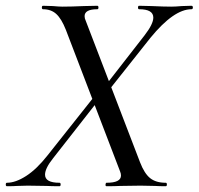

<svg xmlns="http://www.w3.org/2000/svg" viewBox="-43 -645 688 665"><path d="M326 -12Q376 -12 376 -37Q376 -44 373 -51L185 -542Q170 -580 152 -596.5Q134 -613 106 -613Q102 -613 102 -619Q102 -625 106 -625L140 -624Q162 -622 173 -622Q204 -622 248 -624L294 -625Q298 -625 298 -619Q298 -613 294 -613Q250 -613 250 -589Q250 -581 254 -573L442 -83Q457 -44 477 -28Q497 -12 531 -12Q535 -12 535 -6Q535 0 531 0Q508 0 494 -1L444 -2L373 -1Q355 0 326 0Q322 0 322.5 -6Q323 -12 326 -12ZM-19 -12Q11 -12 47.5 -35.5Q84 -59 121 -106L282 -309L296 -295L141 -97Q113 -62 113 -40Q113 -12 163 -12Q167 -12 167 -6Q167 0 163 0Q135 0 119 -1L53 -2L16 -1Q5 0 -19 0Q-23 0 -23 -6Q-23 -12 -19 -12ZM307 -329 458 -523Q488 -562 488 -584Q488 -613 439 -613Q435 -613 435 -619Q435 -625 439 -625L482 -624Q524 -622 550 -622Q565 -622 587 -624L620 -625Q625 -625 625 -619Q625 -613 620 -613Q559 -613 478 -514L321 -316Z"/></svg>

Font: Cormorant Garamond Medium
Style: Italic
Weight: 500
Italic angle: -10°
Designer: Christian Thalmann (Catharsis Fonts)
Foundry: Catharsis Fonts
Version: Version 4.000